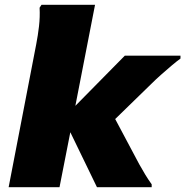

<svg xmlns="http://www.w3.org/2000/svg" viewBox="-20 -780 772 800"><path d="M228 0H16L131 -596Q138 -632 142.5 -670.5Q147 -709 145 -748L153 -760H376L294 -339L500 -548H732V-536Q718 -526 696 -507.5Q674 -489 651 -468.5Q628 -448 612 -432L460 -284L560 -96Q574 -71 585.5 -52Q597 -33 612 -12V0H384L273 -229Z"/></svg>

Font: Kufam Black
Style: Italic
Weight: 900
Italic angle: -11°
Designer: Artur Schmal
Foundry: Original Type
Version: Version 1.301; ttfautohint (v1.8.3)